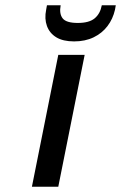

<svg xmlns="http://www.w3.org/2000/svg" viewBox="-20 -708 459 728"><path d="M201 -500H301L201 0H101ZM416 -671Q408 -636 387.5 -609Q367 -582 335 -566.5Q303 -551 261 -551Q219 -551 193.5 -566.5Q168 -582 158 -609.5Q148 -637 155 -671L158 -688H210Q204 -656 217.5 -638.5Q231 -621 275 -621Q318 -621 339 -638.5Q360 -656 366 -688H419Z"/></svg>

Font: Albert Sans Medium
Style: Italic
Weight: 500
Italic angle: -11.25°
Designer: Andreas Rasmussen
Foundry: a.Foundry
Version: Version 1.025